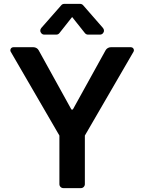

<svg xmlns="http://www.w3.org/2000/svg" viewBox="-20 -971 745 991"><path d="M286.6 -20.6V-271.3L35.5 -703.8Q33.4 -707.7 33.4 -711.6Q33.4 -718 37.8 -722.7Q42.3 -727.3 49 -727.3H152.3Q160.9 -727.3 168.3 -723Q175.8 -718.8 179.7 -711.3L348.7 -405.5H355.8L524.9 -711.3Q529.1 -718.8 536.4 -723Q543.7 -727.3 552.2 -727.3H655.5Q662.3 -727.3 666.7 -722.7Q671.2 -718 671.2 -711.6Q671.2 -707.7 669 -703.8L418 -271.3V-20.6Q418 -12.1 411.9 -6Q405.9 0 397.4 0H307.5Q298.7 0 292.6 -6Q286.6 -12.1 286.6 -20.6ZM286.6 -800.1 352.3 -883.2 418.3 -800.1Q421.2 -796.5 425.4 -794.4Q429.7 -792.3 434.3 -792.3H495.7Q504.6 -792.3 510.7 -798.5Q516.7 -804.7 516.7 -812.9Q516.7 -820.3 511.4 -826.7L409.1 -943.9Q406.2 -947.4 402 -949.2Q397.7 -951 393.5 -951H311.8Q302.2 -951 296.2 -943.9L193.2 -826.7Q187.9 -820.3 187.9 -813.2Q187.9 -805 193.9 -798.7Q199.9 -792.3 208.8 -792.3H270.2Q280.5 -792.3 286.6 -800.1Z"/></svg>

Font: DeltaSans SemiBold
Style: Regular
Weight: 600
Designer: Rasmus Andersson
Foundry: rsms
Version: Version 3.012